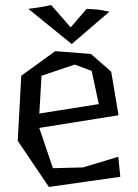

<svg xmlns="http://www.w3.org/2000/svg" viewBox="-20 -716 545 758"><path d="M50 0ZM136 -268 370 -305 342 -436 275 -461 144 -417 135 -264ZM339 -503 419 -433 448 -261 135 -211 189 -52 307 -55 447 -97 455 -18 173 22 50 -160 64 -417 198 -514ZM262 -543 92 -681 142 -688 182 -696 259 -608 322 -681 369 -678 412 -670 263 -542H262Z"/></svg>

Font: Underdog
Style: Regular
Weight: 400
Designer: Sergey Steblina
Foundry: Sergey Steblina, Jovanny Lemonad
Version: Version 1.001; ttfautohint (v0.9)